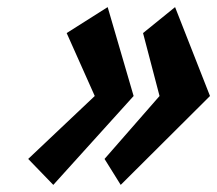

<svg xmlns="http://www.w3.org/2000/svg" viewBox="-20 -548 611 540"><path d="M282.8 -528 167.5 -455 246.5 -278 59.3 -101 129.9 -28 355.8 -278ZM274 -101 319.5 -28 570.6 -278 472.4 -528 382.3 -455 428.7 -278Z"/></svg>

Font: Hussar
Style: BdSuprConOblThree
Weight: 700
Foundry: Cannot Into Space Fonts
Version: Version 2.00